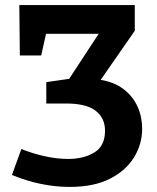

<svg xmlns="http://www.w3.org/2000/svg" viewBox="-20 -724 616 755"><path d="M254 11Q141 11 27 -36L64 -138Q109 -120 156.5 -109.5Q204 -99 249 -99Q309 -99 351 -124.5Q393 -150 393 -210Q393 -260 356 -288.5Q319 -317 240 -317H162V-401L252 -414L368 -591H161L142 -506H58L56 -704H510V-603L376 -410Q430 -401 466.5 -373Q503 -345 521 -304.5Q539 -264 539 -218Q539 -157 507 -105Q475 -53 412 -21Q349 11 254 11Z"/></svg>

Font: Bitter
Style: Bold
Weight: 700
Designer: Sol Matas, and Bitter project Authors
Foundry: Sol Matas
Version: Version 2.001